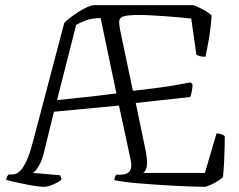

<svg xmlns="http://www.w3.org/2000/svg" viewBox="-20 -724 928 744"><path d="M150 0Q143 0 126.5 -2Q110 -4 88.5 -8Q67 -12 44.5 -17Q22 -22 4 -27Q4 -34 7.5 -40Q11 -46 14 -48H27Q36 -48 45.5 -52.5Q55 -57 65.5 -70.5Q76 -84 87 -110.5Q98 -137 109 -180L229 -635Q237 -644 252 -655.5Q267 -667 285 -678.5Q303 -690 319 -697Q335 -704 344 -704H729Q749 -697 769 -686Q789 -675 800 -664Q796 -609 788.5 -567.5Q781 -526 776 -504Q764 -504 754.5 -506.5Q745 -509 741 -512L721 -652Q705 -654 678.5 -656.5Q652 -659 622 -661Q592 -663 565.5 -664.5Q539 -666 521 -666Q477 -666 460 -661Q443 -656 442 -642.5Q441 -629 446 -605L495 -372Q539 -377 578.5 -382Q618 -387 653.5 -393Q689 -399 719 -405L726 -397Q726 -385 723.5 -371.5Q721 -358 717 -348L506 -325L543 -147Q551 -110 549.5 -86.5Q548 -63 535 -54H774L819 -207Q828 -207 837.5 -204Q847 -201 851 -196Q851 -180 850.5 -154Q850 -128 848.5 -98Q847 -68 844 -38Q836 -30 823 -22Q810 -14 797 -8Q784 -2 775 0Q757 0 729 -1Q701 -2 668 -3.5Q635 -5 599.5 -7.5Q564 -10 530.5 -12.5Q497 -15 469.5 -18.5Q442 -22 423 -26Q423 -33 426 -39Q429 -45 430 -47H446Q461 -47 472 -52Q483 -57 487 -70Q491 -83 486 -106L441 -315L189 -291L149 -128Q143 -105 135 -89.5Q127 -74 120 -65.5Q113 -57 108 -54L212 -45Q214 -44 216 -38Q218 -32 218 -27Q210 -21 197.5 -14.5Q185 -8 172.5 -4Q160 0 150 0ZM201 -336Q236 -340 261.5 -342.5Q287 -345 310.5 -347.5Q334 -350 362.5 -353.5Q391 -357 431 -362L370 -654Q336 -654 311.5 -644.5Q287 -635 275 -627Z"/></svg>

Font: Texturina 12pt Thin
Style: Regular
Weight: 250
Designer: Guillermo Torres Carreño
Foundry: Omnibus-Type
Version: Version 1.002